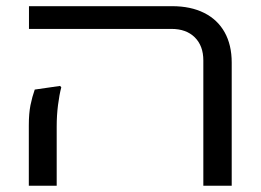

<svg xmlns="http://www.w3.org/2000/svg" viewBox="-20 -595 836 615"><path d="M631.3 -401.4Q631.3 -448.2 604 -475.3Q576.7 -502.4 529.3 -502.4H72.8V-575.2H531.2Q590.8 -575.2 633.8 -553.7Q676.8 -532.2 699.5 -491.7Q722.2 -451.2 722.2 -394.5V0H631.3ZM72.3 -193.4Q72.3 -231.4 77.6 -258.1Q83 -284.7 91.3 -308.1L172.4 -319.8L176.3 -315.4Q169.9 -291 165.8 -258.3Q161.6 -225.6 161.6 -189.9V0H72.3Z"/></svg>

Font: Heebo
Style: Regular
Weight: 400
Designer: Oded Ezer
Foundry: Meir Sadan
Version: Version 2.001; ttfautohint (v1.5.14-ce02) -l 8 -r 50 -G 200 